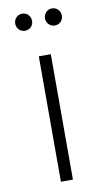

<svg xmlns="http://www.w3.org/2000/svg" viewBox="-82 -746 426 787"><g transform="rotate(-10 130.5 -353.0)"><path d="M106 -522V0H156V-522ZM44 -645.5C50.7 -638.5 59 -635 69 -635C79 -635 87.3 -638.3 94 -645C100.7 -651.7 104 -660 104 -670C104 -680 100.7 -688.5 94 -695.5C87.3 -702.5 79 -706 69 -706C59 -706 50.7 -702.5 44 -695.5C37.3 -688.5 34 -680 34 -670C34 -660.7 37.3 -652.5 44 -645.5ZM168 -645.5C174.7 -638.5 183 -635 193 -635C203 -635 211.3 -638.3 218 -645C224.7 -651.7 228 -660 228 -670C228 -680 224.7 -688.5 218 -695.5C211.3 -702.5 203 -706 193 -706C183 -706 174.7 -702.5 168 -695.5C161.3 -688.5 158 -680 158 -670C158 -660.7 161.3 -652.5 168 -645.5Z"/></g></svg>

Font: Montserrat Custom ExtraLight
Style: Regular
Weight: 300
Designer: Julieta Ulanovsky
Foundry: Julieta Ulanovsky
Version: Version 7.200